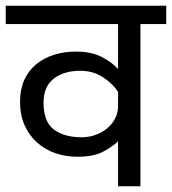

<svg xmlns="http://www.w3.org/2000/svg" viewBox="-30 -650 600 670"><path d="M235 -470Q289 -470 325.5 -451Q362 -432 382 -409V-566H-10V-630H550V-566H460V0H382V-157Q364 -139 330.5 -121Q297 -103 240 -103Q199 -103 163 -115.5Q127 -128 99.5 -152.5Q72 -177 56 -212.5Q40 -248 40 -295Q40 -338 54.5 -370.5Q69 -403 95.5 -425Q122 -447 157.5 -458.5Q193 -470 235 -470ZM382 -329Q365 -357 330 -380Q295 -403 250 -403Q193 -403 157.5 -375.5Q122 -348 122 -292Q122 -225 158 -198Q194 -171 255 -171Q281 -171 304 -179.5Q327 -188 344.5 -202.5Q362 -217 372 -237Q382 -257 382 -280Z"/></svg>

Font: Ek Mukta
Style: Regular
Weight: 400
Designer: Girish Dalvi and Yashodeep Gholap
Foundry: Ek Type
Version: Version 2.538;PS 1.001;hotconv 16.6.51;makeotf.lib2.5.65220;